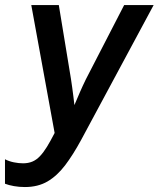

<svg xmlns="http://www.w3.org/2000/svg" viewBox="-33 -734 631 763"><path d="M65.9 9.3Q43 9.3 22.5 5.6Q2 2 -13.2 -3.9V-101.1Q2.9 -92.8 22.2 -88.9Q41.5 -85 58.6 -85Q79.1 -85 95.5 -91.8Q111.8 -98.6 125.7 -113.3Q139.6 -127.9 153.6 -150.6Q167.5 -173.3 184.1 -205.6L91.3 -713.9H200.7L249 -420.4Q251.5 -405.8 253.9 -386.7Q256.3 -367.7 258.8 -349.4Q261.2 -331.1 262.7 -316.4Q272.9 -340.8 284.4 -367.2Q295.9 -393.6 308.1 -418.5L460.4 -713.9H577.6L289.6 -178.2Q257.3 -118.7 225.6 -76.9Q193.8 -35.2 155.8 -12.9Q117.7 9.3 65.9 9.3Z"/></svg>

Font: Open Sans SemiCondensed SemiBold
Style: Italic
Weight: 600
Width: 4
Italic angle: -12°
Designer: Monotype Design Team
Foundry: Monotype Imaging Inc.
Version: Version 3.000